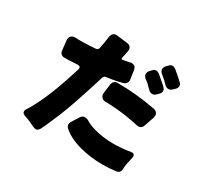

<svg xmlns="http://www.w3.org/2000/svg" viewBox="-161 -1014 1323 1251"><g transform="rotate(30 500.0 -389.0)"><path d="M755 -739Q755 -753 767 -766L781 -780Q790 -791 804.5 -791Q819 -791 842 -770L882 -735Q894 -723 900 -718Q908 -710 908 -698Q908 -685 898 -674L883 -659Q871 -646 854 -646Q837 -646 824 -661Q802 -685 772 -708Q755 -721 755 -739ZM492 -668Q492 -661 499 -661Q501 -661 512 -663Q521 -664 538 -668.5Q555 -673 564 -673Q582 -673 591 -662Q598 -653 600 -639Q610 -571 610 -568Q610 -558 604 -549Q597 -537 582 -533Q540 -522 511 -517.5Q482 -513 463 -510Q449 -508 445 -495Q370 -250 323.5 -140Q277 -30 266 -10Q253 13 239 13Q227 13 216 7Q210 4 196 -2Q172 -14 155 -20Q132 -28 132 -28Q113 -35 113 -50Q113 -58 118 -66Q187 -174 250 -360L283 -461Q285 -467 285 -472.5Q285 -478 282 -482Q277 -488 263 -488Q256 -488 227.5 -486Q199 -484 187 -484H165Q152 -484 142 -492Q132 -500 130 -517L122 -589Q122 -592 122 -595Q122 -615 135 -625Q145 -633 161 -633Q163 -633 165 -633Q177 -632 191 -632H220L267 -634Q291 -635 314 -637Q331 -639 334 -653L343 -699Q347 -722 349 -742Q351 -758 358 -768Q368 -782 387 -782Q391 -782 394 -781L475 -771Q488 -769 495 -762Q505 -753 505 -738Q505 -732 504 -728Q503 -724 502 -718Q502 -717 493 -675Q492 -670 492 -668ZM807 -578Q794 -565 779 -565Q764 -565 752 -577Q742 -587 735.5 -593Q729 -599 722 -607Q706 -621 696 -627Q678 -642 678 -657Q678 -673 691 -687L704 -700Q714 -711 728 -711Q742 -711 765 -690L806 -655Q811 -650 815 -646.5Q819 -643 825.5 -635.5Q832 -628 832 -615.5Q832 -603 822 -593ZM503 -407Q503 -410 503 -413L512 -482Q514 -496 522 -504Q532 -515 550 -515Q692 -515 838 -487Q856 -483 864 -469Q868 -462 868 -454Q868 -446 866 -438L841 -365Q832 -337 806 -337Q800 -337 792 -339Q777 -343 737 -350Q672 -363 584 -368L542 -369Q523 -369 513 -380.5Q503 -392 503 -407ZM728 -5Q640 -5 556 -27Q467 -51 417 -97Q406 -108 406 -122Q406 -132 412 -142L446 -196Q458 -215 475.5 -215Q493 -215 509 -205Q539 -185 598.5 -171.5Q658 -158 720.5 -158Q783 -158 850 -169Q854 -170 857 -170Q867 -170 872 -164Q877 -158 877 -152Q877 -146 876 -141L871 -119Q860 -76 860 -47V-46Q858 -17 831 -12Q779 -5 728 -5Z"/></g></svg>

Font: Tsunagi Gothic Black
Style: Regular
Weight: 900
Designer: Yoshimichi Ohira
Foundry: Positype
Version: Version 1.001